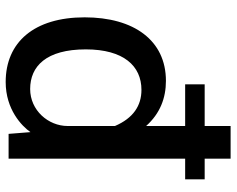

<svg xmlns="http://www.w3.org/2000/svg" viewBox="-96 -706 812 659"><g transform="rotate(90 309.5 -376.0)"><path d="M269 -673V-606H412V-472C369 -520 316 -540 257 -540C118 -540 39 -430 39 -261C39 -88 124 10 261 10C355 10 412 -45 433 -75L439 0H524V-606H595V-673H524V-762H412V-673ZM285 -74C207 -74 149 -129 149 -265C149 -395 206 -456 288 -456C342 -456 385 -428 412 -365V-203C412 -136 358 -74 285 -74Z"/></g></svg>

Font: Cheyenne Sans Medium
Style: Regular
Weight: 500
Designer: The Public Sans project authors (U.S. Web Design System), Libre Franklin designed by Pablo Impallari and Rodrigo Fuenzal
Foundry: The Cheyenne Sans Project Authors
Version: Version 2.007